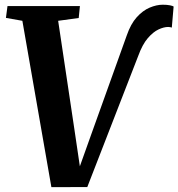

<svg xmlns="http://www.w3.org/2000/svg" viewBox="-20 -768 738 794"><path d="M192.5 6 72.5 -682 4.5 -694 11 -743H310.5L305.5 -693.5L220.5 -682L287 -237.5L319 -21L290 -23.5L356 -208.5L504 -621Q520.5 -669 545.5 -696.8Q570.5 -724.5 599 -736.5Q627.5 -748.5 653 -748.5Q671 -748.5 683 -746Q695 -743.5 698 -741L690.5 -654Q686.5 -655 683.2 -655.8Q680 -656.5 675.5 -656.5Q657.5 -656.5 635.5 -646.2Q613.5 -636 591.2 -610.2Q569 -584.5 551.5 -536.5L341 5.5Z"/></svg>

Font: Merriweather
Style: Bold Italic
Weight: 700
Italic angle: -7.8°
Version: Version 2.101